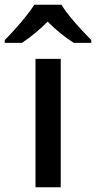

<svg xmlns="http://www.w3.org/2000/svg" viewBox="-66 -786 403 806"><path d="M189 0H83V-539H189ZM192 -766Q205 -744 227.5 -716.5Q250 -689 274.5 -662.5Q299 -636 317 -618V-606H244Q218 -622 189.5 -645Q161 -668 134 -695Q107 -668 79.5 -645.5Q52 -623 26 -606H-46V-618Q-27 -637 -3.5 -663Q20 -689 42 -716.5Q64 -744 78 -766Z"/></svg>

Font: Noto Sans Cham Medium
Style: Regular
Weight: 500
Version: Version 2.002